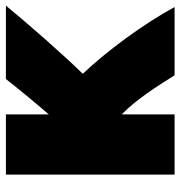

<svg xmlns="http://www.w3.org/2000/svg" viewBox="0 -596 626 667"><g transform="rotate(-90 313.5 -263.0)"><path d="M40 -556V30H249V-154C305 -98 345 -33 385 30H622C563 -79 468 -207 390 -289C449 -348 569 -485 627 -556H372C343 -519 295 -460 249 -407V-556Z"/></g></svg>

Font: Repo ExtraBlack
Style: Regular
Weight: 400
Designer: Stefan Peev
Foundry: Context Ltd
Version: Version 001.502